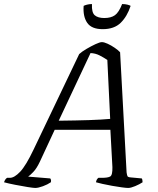

<svg xmlns="http://www.w3.org/2000/svg" viewBox="-49 -928 782 948"><path d="M125 0Q116 0 87.5 -4.5Q59 -9 26 -15.5Q-7 -22 -29 -28Q-24 -44 -14 -50H0Q22 -50 50.5 -80Q79 -110 117 -190L342 -661Q355 -673 378 -686.5Q401 -700 422.5 -710Q444 -720 454 -720Q465 -720 482.5 -712Q500 -704 517.5 -692Q535 -680 544 -670L576 -77Q578 -63 580.5 -58Q583 -53 597 -52L651 -47Q653 -45 654 -38.5Q655 -32 655 -28Q640 -18 618.5 -9Q597 0 584 0Q574 0 552 -3Q530 -6 504.5 -10.5Q479 -15 457 -20Q435 -25 425 -28Q427 -43 437 -50H455Q483 -50 495 -56.5Q507 -63 506 -103L496 -287H221L148 -130Q132 -96 115 -78.5Q98 -61 90 -56L199 -47Q201 -45 202.5 -40Q204 -35 202 -28Q186 -17 163 -8.5Q140 0 125 0ZM241 -332Q328 -333 390 -335Q452 -337 495 -341L481 -632Q463 -644 442.5 -654.5Q422 -665 398 -666ZM458 -784Q403 -784 381.5 -815.5Q360 -847 364 -899Q369 -902 380.5 -905Q392 -908 405 -908Q403 -866 419 -852.5Q435 -839 466 -839Q499 -839 518.5 -853Q538 -867 554 -908Q569 -908 580.5 -905Q592 -902 596 -899Q579 -847 547 -815.5Q515 -784 458 -784Z"/></svg>

Font: Texturina Extralight
Style: Italic
Weight: 200
Italic angle: -11°
Designer: Guillermo Torres Carreño
Foundry: Omnibus-Type
Version: Version 1.002; ttfautohint (v1.8.3)